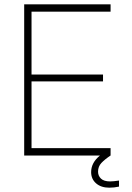

<svg xmlns="http://www.w3.org/2000/svg" viewBox="-20 -720 611 889"><path d="M531 116V144Q509 149 486 149Q448 149 425 129Q402 109 402 77Q402 33 443 0H92V-700H492V-666H126V-375H457V-343H126V-34H492V0Q465 18 449.5 34.5Q434 51 434 75Q434 94 447.5 107Q461 120 490 120Q505 120 531 116Z"/></svg>

Font: Be Vietnam Thin
Style: Regular
Weight: 100
Designer: Gabriel Lam
Foundry: TypeRant
Version: Version 4.000